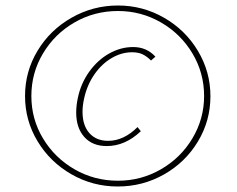

<svg xmlns="http://www.w3.org/2000/svg" viewBox="-20 -582 862 698"><path d="M71 -233Q71 -322 116.5 -397.5Q162 -473 240 -517.5Q318 -562 409 -562Q499 -562 576.5 -517.5Q654 -473 699.5 -397Q745 -321 745 -232Q745 -143 699.5 -67.5Q654 8 576.5 52Q499 96 408 96Q317 96 239.5 51.5Q162 7 116.5 -68.5Q71 -144 71 -233ZM722 -233Q722 -317 679.5 -388Q637 -459 565 -500.5Q493 -542 409 -542Q323 -542 251 -500.5Q179 -459 136.5 -388Q94 -317 94 -233Q94 -149 136.5 -78.5Q179 -8 251 33.5Q323 75 409 75Q493 75 565 33.5Q637 -8 679.5 -79Q722 -150 722 -233ZM257 -173Q257 -198 263 -226Q274 -279 304.5 -321.5Q335 -364 377 -387.5Q419 -411 464 -411Q513 -411 545 -376L529 -362Q514 -377 498.5 -384.5Q483 -392 460 -392Q422 -392 386 -371Q350 -350 323.5 -312Q297 -274 286 -225Q280 -198 280 -176Q280 -126 305 -98Q330 -70 373 -70Q430 -70 480 -120L492 -105Q435 -51 368 -51Q316 -51 286.5 -84Q257 -117 257 -173Z"/></svg>

Font: Ysabeau Extralight
Style: Italic
Weight: 200
Italic angle: -12°
Designer: Christian Thalmann (Catharsis Fonts)
Version: Version 0.003